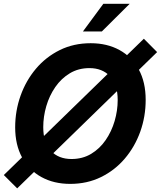

<svg xmlns="http://www.w3.org/2000/svg" viewBox="-38 -970 858 1025"><path d="M336.9 11.7Q249.5 11.7 183.3 -24.7Q117.2 -61 80.1 -128.9Q43 -196.8 43 -290Q43 -378.4 71.8 -459.2Q100.6 -540 153.8 -603Q207 -666 281 -702.6Q355 -739.3 446.3 -739.3Q533.7 -739.3 599.9 -702.9Q666 -666.5 702.9 -598.9Q739.7 -531.2 739.7 -437Q739.7 -347.7 710.7 -266.8Q681.6 -186 628.2 -123.3Q574.7 -60.5 500.7 -24.4Q426.8 11.7 336.9 11.7ZM343.8 -121.1Q402.8 -121.1 448.7 -148.7Q494.6 -176.3 526.1 -222.2Q557.6 -268.1 574 -324Q590.3 -379.9 590.3 -436Q590.3 -519 549.3 -562.7Q508.3 -606.4 439.5 -606.4Q380.9 -606.4 335 -578.9Q289.1 -551.3 257.3 -505.4Q225.6 -459.5 209.2 -403.6Q192.9 -347.7 192.9 -291Q192.9 -208.5 233.6 -164.8Q274.4 -121.1 343.8 -121.1ZM53.7 35.6 -17.6 -35.6 730 -763.2 800.8 -691.9ZM404.8 -802.2 513.7 -949.7H654.3L505.9 -802.2Z"/></svg>

Font: Inter Display
Style: Bold Italic
Weight: 700
Italic angle: -9.39999°
Designer: Rasmus Andersson
Foundry: rsms
Version: Version 4.000;git-a52131595